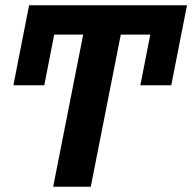

<svg xmlns="http://www.w3.org/2000/svg" viewBox="-20 -708 729 728"><path d="M438 -576.7 324.2 0H181.6L295.4 -576.7H185.5L147.9 -384.8H30.8L90.3 -688H689L629.4 -384.8H512.2L549.8 -576.7Z"/></svg>

Font: Arimo
Style: Italic
Weight: 400
Italic angle: -12°
Designer: Steve Matteson
Foundry: Monotype Imaging Inc.
Version: Version 1.33